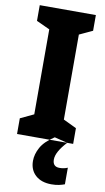

<svg xmlns="http://www.w3.org/2000/svg" viewBox="-103 -762 575 1048"><g transform="rotate(10 184.5 -238.0)"><path d="M340 0H29V-87L103 -122V-593L29 -627V-714H340V-627L267 -593V-122L340 -87ZM251 102Q251 60 307 0L235 -18Q182 16 161 54Q140 92 140 129Q140 179 172.5 208.5Q205 238 261 238Q285 238 303 234Q321 230 334 225V133Q314 142 289 142Q251 142 251 102Z"/></g></svg>

Font: Noto Sans Display SemiCondensed Extra
Style: Regular
Weight: 800
Width: 4
Designer: Monotype Design Team
Foundry: Monotype Imaging Inc.
Version: Version 1.900